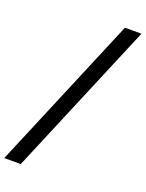

<svg xmlns="http://www.w3.org/2000/svg" viewBox="-180 -944 872 1149"><g transform="rotate(20 256.5 -370.0)"><path d="M-2.5 120 409.5 -860H514.5L102.5 120Z"/></g></svg>

Font: Spartan Thin SemiBold
Style: Regular
Weight: 600
Version: Version 1.004